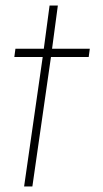

<svg xmlns="http://www.w3.org/2000/svg" viewBox="-20 -677 375 697"><path d="M302 -470H165L97.5 0H67.5L135 -470H32L36 -500H139L160 -657H190L169 -500H306Z"/></svg>

Font: Urbanist Thin
Style: Italic
Weight: 100
Italic angle: -8°
Designer: Corey Hu
Foundry: Corey Hu
Version: Version 1.321; ttfautohint (v1.8.4.7-5d5b)